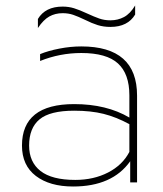

<svg xmlns="http://www.w3.org/2000/svg" viewBox="-20 -664 594 699"><path d="M297 -615Q323 -603 341.5 -596.5Q360 -590 382 -590Q409 -590 431.5 -602Q454 -614 472 -644V-611Q445 -566 382 -566Q357 -566 336 -572.5Q315 -579 289 -592Q264 -604 246.5 -610Q229 -616 208 -616Q181 -616 159.5 -604Q138 -592 118 -562V-595Q145 -640 208 -640Q230 -640 249.5 -634Q269 -628 297 -615ZM60 -134Q60 -285 250 -285Q368 -285 451 -236V-317Q451 -395 409.5 -433Q368 -471 276 -471Q198 -471 126 -442V-467Q155 -479 196 -487Q237 -495 276 -495Q479 -495 479 -316V0H454V-77Q389 15 246 15Q161 15 110.5 -23.5Q60 -62 60 -134ZM250 -261Q162 -261 124 -229.5Q86 -198 86 -134Q86 -74 127.5 -41.5Q169 -9 254 -9Q321 -9 373.5 -36Q426 -63 451 -111V-212Q403 -238 357 -249.5Q311 -261 250 -261Z"/></svg>

Font: Prompt Thin
Style: Regular
Weight: 100
Designer: Katatrad Team
Foundry: CadsonDemak
Version: Version 1.030